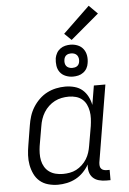

<svg xmlns="http://www.w3.org/2000/svg" viewBox="-64 -1025 727 1079"><g transform="rotate(-5 300.0 -485.5)"><path d="M219 8Q191 8 164 0.5Q137 -7 117 -24Q97 -41 85.5 -65.5Q74 -90 69 -116.5Q64 -143 65.5 -171.5Q67 -200 72 -228L90 -338Q94 -364 102 -389.5Q110 -415 124.5 -438.5Q139 -462 159.5 -482Q180 -502 204.5 -514.5Q229 -527 255 -532.5Q281 -538 307 -538Q334 -538 359.5 -531Q385 -524 403.5 -508Q422 -492 433.5 -469.5Q445 -447 450 -422L468 -530H533L461 -96Q460 -86 461 -77Q462 -68 467.5 -61.5Q473 -55 481.5 -52.5Q490 -50 499 -50H515V8H490Q469 8 449 2.5Q429 -3 415.5 -16.5Q402 -30 397 -50Q392 -70 395 -91Q382 -68 362.5 -48Q343 -28 319.5 -15.5Q296 -3 270 2.5Q244 8 219 8ZM252 -50Q271 -50 290.5 -53.5Q310 -57 327.5 -66Q345 -75 360.5 -89.5Q376 -104 386.5 -121Q397 -138 403 -157Q409 -176 412 -195L431 -305Q434 -326 435 -347Q436 -368 432.5 -388Q429 -408 420.5 -426Q412 -444 397 -456.5Q382 -469 362.5 -474.5Q343 -480 322 -480Q301 -480 281 -476Q261 -472 242.5 -462.5Q224 -453 208 -438Q192 -423 181 -405Q170 -387 163.5 -367.5Q157 -348 154 -328L135 -218Q132 -198 131.5 -177Q131 -156 135 -136.5Q139 -117 149 -100Q159 -83 175 -71.5Q191 -60 211 -55Q231 -50 252 -50ZM356 -590Q335 -590 315 -598Q295 -606 283 -622Q271 -638 268 -659Q265 -680 268 -702Q271 -717 278.5 -730.5Q286 -744 299 -753.5Q312 -763 327 -766.5Q342 -770 356 -770Q378 -770 397.5 -762Q417 -754 429 -738Q441 -722 444.5 -701Q448 -680 444 -658Q442 -643 434.5 -629.5Q427 -616 414 -606.5Q401 -597 386 -593.5Q371 -590 356 -590ZM356 -639Q363 -639 370 -640.5Q377 -642 383 -646Q389 -650 392.5 -656.5Q396 -663 397 -670Q399 -680 397 -690Q395 -700 389.5 -707Q384 -714 375 -717.5Q366 -721 356 -721Q349 -721 342.5 -719.5Q336 -718 330 -714Q324 -710 320.5 -703.5Q317 -697 316 -690Q314 -680 315.5 -670Q317 -660 322.5 -653Q328 -646 337 -642.5Q346 -639 356 -639ZM366 -796 327 -834 478 -979 526 -931Z"/></g></svg>

Font: Iosevka Slab Light Extended
Style: Italic
Weight: 300
Width: 7
Italic angle: -9°
Monospace: yes
Designer: Belleve Invis
Foundry: Belleve Invis
Version: Version 11.1.0; ttfautohint (v1.8.3)